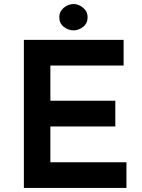

<svg xmlns="http://www.w3.org/2000/svg" viewBox="-20 -929 702 949"><path d="M98 -732H591V-605H229V-431H550V-304H229V-127H605V0H98ZM273 -844Q273 -872 295 -890.5Q317 -909 344 -909Q369 -909 391 -890.5Q413 -872 413 -844Q413 -814 391 -796.5Q369 -779 344 -779Q317 -779 295 -796.5Q273 -814 273 -844Z"/></svg>

Font: Reem Kufi SemiBold
Style: Regular
Weight: 600
Designer: Khaled Hosny
Version: Version 1.001